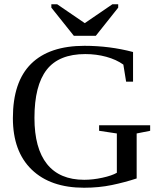

<svg xmlns="http://www.w3.org/2000/svg" viewBox="-20 -879 762 909"><path d="M627 -34.2Q570.3 -15.6 509.3 -2.9Q448.2 9.8 377.9 9.8Q218.8 9.8 129.9 -76.2Q41 -162.1 41 -319.8Q41 -491.7 127.2 -576.9Q213.4 -662.1 379.9 -662.1Q499 -662.1 609.9 -632.8V-492.2H577.1L564 -573.2Q530.3 -597.2 483.2 -610.1Q436 -623 383.8 -623Q258.8 -623 200.9 -548.6Q143.1 -474.1 143.1 -320.8Q143.1 -176.8 202.6 -102.3Q262.2 -27.8 378.9 -27.8Q419.9 -27.8 464.8 -37.6Q509.8 -47.4 533.2 -61V-247.1L449.2 -259.8V-286.1H690.9V-259.8L627 -247.1ZM250.5 -858.9 381.3 -769.5 512.2 -858.9H539.6V-842.8L433.6 -709.5H329.6L223.1 -842.8V-858.9Z"/></svg>

Font: Tinos
Style: Regular
Weight: 400
Designer: Steve Matteson
Foundry: Monotype Imaging Inc.
Version: Version 1.23